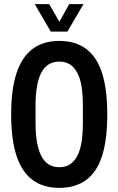

<svg xmlns="http://www.w3.org/2000/svg" viewBox="-20 -897 573 929"><path d="M267 12Q190 12 138.5 -25.5Q87 -63 60.5 -141.5Q34 -220 34 -343Q34 -466 60.5 -544.5Q87 -623 138.5 -661Q190 -699 267 -699Q344 -699 396 -661Q448 -623 473.5 -544.5Q499 -466 499 -343Q499 -220 473.5 -141.5Q448 -63 396 -25.5Q344 12 267 12ZM267 -88Q297 -88 318 -101.5Q339 -115 353.5 -142Q368 -169 374.5 -209Q381 -249 381 -303V-385Q381 -439 374.5 -479Q368 -519 353.5 -545.5Q339 -572 318 -585.5Q297 -599 267 -599Q237 -599 215.5 -585.5Q194 -572 180 -545.5Q166 -519 159 -479Q152 -439 152 -385V-303Q152 -249 159 -209Q166 -169 180 -142Q194 -115 215.5 -101.5Q237 -88 267 -88ZM148 -877H218L289 -754H246L315 -877H384L306 -744H226Z"/></svg>

Font: Archivo ExtraCondensed SemiBold
Style: Regular
Weight: 600
Width: 2
Designer: Hector Gatti
Foundry: Omnibus-Type
Version: Version 2.001